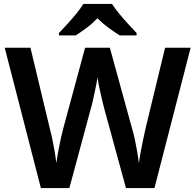

<svg xmlns="http://www.w3.org/2000/svg" viewBox="-20 -957 995 977"><path d="M950 -714 766 0H621L510 -406Q506 -420 501 -442Q496 -464 490.5 -488Q485 -512 481 -532.5Q477 -553 476 -564Q475 -553 471 -532.5Q467 -512 462 -488.5Q457 -465 452 -442.5Q447 -420 442 -404L333 0H188L4 -714H135L232 -309Q239 -283 246 -250Q253 -217 258.5 -184.5Q264 -152 267 -127Q270 -153 276 -185.5Q282 -218 289 -250Q296 -282 302 -304L413 -714H539L652 -303Q659 -281 666 -248.5Q673 -216 678.5 -183.5Q684 -151 687 -127Q690 -152 696 -184.5Q702 -217 709 -250Q716 -283 722 -309L820 -714ZM550 -937Q564 -915 586.5 -887.5Q609 -860 633 -834Q657 -808 675 -789V-777H589Q563 -793 533 -815Q503 -837 476 -864Q450 -837 421 -815.5Q392 -794 366 -777H280V-789Q299 -809 322.5 -834.5Q346 -860 368.5 -887.5Q391 -915 404 -937Z"/></svg>

Font: Noto Sans Adlam SemiBold
Style: Regular
Weight: 600
Version: Version 3.001